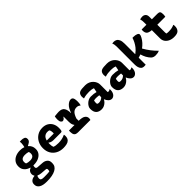

<svg xmlns="http://www.w3.org/2000/svg" viewBox="231 -2122 3738 3738"><g transform="rotate(-45 2100.0 -253.0)"><path d="M302 -552Q360 -553 410 -535L420 -581Q425 -602 425 -631Q425 -642 424 -652Q423 -662 420 -672Q440 -675 459 -675Q508 -675 538 -660.5Q568 -646 568 -605V-600Q568 -578 555 -558Q542 -538 503 -518L476 -504V-497Q507 -472 524.5 -436.5Q542 -401 542 -358V-348Q542 -290 510 -248Q478 -206 423.5 -183Q369 -160 301 -160Q291 -160 282 -160Q275 -141 275 -113Q275 -99 284 -89.5Q293 -80 309 -78L447 -68Q501 -64 538 -33Q575 -2 575 55V72Q575 159 490.5 204.5Q406 250 254 250H245Q139 250 84.5 215Q30 180 30 119V106Q30 62 63 33Q96 4 154 0V-7Q137 -32 137 -63Q137 -97 155.5 -124Q174 -151 211 -164V-171Q143 -189 102 -235Q61 -281 61 -344V-354Q61 -415 93 -459.5Q125 -504 179.5 -528Q234 -552 302 -552ZM312 -422Q201 -422 201 -336V-328Q201 -308 209 -287Q229 -279 251 -274.5Q273 -270 301 -270Q412 -270 412 -356V-364Q412 -387 404 -408Q385 -415 362.5 -418.5Q340 -422 312 -422ZM263 150H276Q317 150 352.5 149Q388 148 417 144Q423 134 425 125Q427 116 427 106V94Q427 68 400 66L283 57Q236 53 201 35Q180 56 180 92V103Q180 128 200 139Q220 150 263 150Z M924 -556Q995 -556 1045.5 -526.5Q1096 -497 1123.5 -445Q1151 -393 1151 -325V-320Q1151 -279 1146 -260Q1141 -241 1133 -236Q1125 -231 1116 -231H908Q875 -231 848.5 -240Q822 -249 806 -264L801 -262Q800 -249 800 -234V-231Q800 -203 803.5 -180.5Q807 -158 814 -140Q837 -130 866.5 -125.5Q896 -121 939 -121Q986 -121 1032.5 -130.5Q1079 -140 1120 -161H1126Q1128 -151 1129 -141.5Q1130 -132 1130 -123Q1130 -89 1121 -66.5Q1112 -44 1095 -27Q1071 -3 1028 6.5Q985 16 938 16Q853 16 788 -19Q723 -54 686.5 -116.5Q650 -179 650 -263V-266Q650 -348 685 -413.5Q720 -479 781.5 -517.5Q843 -556 924 -556ZM936 -429Q889 -429 856 -401.5Q823 -374 809 -318H1001Q1003 -324 1003.5 -331.5Q1004 -339 1004 -344Q1004 -364 1000 -384.5Q996 -405 985 -422Q974 -426 964.5 -427.5Q955 -429 936 -429Z M1253 -150H1402L1404 -155Q1370 -192 1370 -275V-414L1365 -416Q1345 -383 1328 -374Q1311 -365 1298 -365Q1278 -365 1261 -388.5Q1244 -412 1244 -462Q1244 -483 1246.5 -504.5Q1249 -526 1253 -540Q1267 -542 1289 -544Q1311 -546 1333 -548Q1355 -550 1370 -550Q1456 -550 1488 -501.5Q1520 -453 1520 -365H1525Q1556 -460 1606.5 -508Q1657 -556 1706 -556Q1731 -556 1745 -542Q1759 -529 1765.5 -501Q1772 -473 1772 -426Q1772 -401 1769 -379Q1766 -357 1761 -337H1755Q1737 -351 1719.5 -358.5Q1702 -366 1674 -366Q1620 -366 1583.5 -330Q1547 -294 1520 -212V-150Q1618 -150 1659 -120Q1700 -90 1700 -43Q1700 -20 1693 0H1357Q1291 0 1270.5 -30Q1250 -60 1250 -116Q1250 -134 1253 -150Z M2315 -354V-147Q2322 -142 2334 -142Q2344 -142 2355 -145.5Q2366 -149 2376 -158H2382Q2384 -151 2384.5 -146Q2385 -141 2385 -133Q2385 -103 2374.5 -72.5Q2364 -42 2347 -25Q2330 -8 2313.5 -1Q2297 6 2282 6Q2242 6 2211.5 -25.5Q2181 -57 2166 -96H2161Q2149 -70 2124.5 -45.5Q2100 -21 2067.5 -5.5Q2035 10 1998 10Q1924 10 1883.5 -29.5Q1843 -69 1843 -150V-158Q1843 -184 1857.5 -211.5Q1872 -239 1897 -263Q1922 -287 1953.5 -302Q1985 -317 2019 -317Q2106 -317 2162 -300Q2167 -336 2179 -388Q2150 -399 2123 -403Q2096 -407 2061 -407Q2015 -407 1981 -402.5Q1947 -398 1906 -386H1900Q1895 -408 1895 -435Q1895 -458 1902 -480Q1909 -502 1923 -516Q1935 -528 1954.5 -535.5Q1974 -543 2008 -546.5Q2042 -550 2097 -550Q2149 -550 2189.5 -532Q2230 -514 2258 -484.5Q2286 -455 2300.5 -421Q2315 -387 2315 -354ZM2003 -159Q2003 -135 2012 -127Q2021 -119 2051 -119Q2076 -119 2103.5 -129.5Q2131 -140 2155 -165V-218Q2106 -225 2066 -225Q2035 -225 2009 -216Q2003 -186 2003 -161Z M2915 -354V-147Q2922 -142 2934 -142Q2944 -142 2955 -145.5Q2966 -149 2976 -158H2982Q2984 -151 2984.5 -146Q2985 -141 2985 -133Q2985 -103 2974.5 -72.5Q2964 -42 2947 -25Q2930 -8 2913.5 -1Q2897 6 2882 6Q2842 6 2811.5 -25.5Q2781 -57 2766 -96H2761Q2749 -70 2724.5 -45.5Q2700 -21 2667.5 -5.5Q2635 10 2598 10Q2524 10 2483.5 -29.5Q2443 -69 2443 -150V-158Q2443 -184 2457.5 -211.5Q2472 -239 2497 -263Q2522 -287 2553.5 -302Q2585 -317 2619 -317Q2706 -317 2762 -300Q2767 -336 2779 -388Q2750 -399 2723 -403Q2696 -407 2661 -407Q2615 -407 2581 -402.5Q2547 -398 2506 -386H2500Q2495 -408 2495 -435Q2495 -458 2502 -480Q2509 -502 2523 -516Q2535 -528 2554.5 -535.5Q2574 -543 2608 -546.5Q2642 -550 2697 -550Q2749 -550 2789.5 -532Q2830 -514 2858 -484.5Q2886 -455 2900.5 -421Q2915 -387 2915 -354ZM2603 -159Q2603 -135 2612 -127Q2621 -119 2651 -119Q2676 -119 2703.5 -129.5Q2731 -140 2755 -165V-218Q2706 -225 2666 -225Q2635 -225 2609 -216Q2603 -186 2603 -161Z M3215 0Q3202 2 3193 2.5Q3184 3 3173 3Q3132 3 3108 -19.5Q3084 -42 3074.5 -78.5Q3065 -115 3065 -155V-651Q3065 -676 3060.5 -704Q3056 -732 3045 -750Q3056 -752 3067.5 -754Q3079 -756 3090 -756Q3123 -756 3151.5 -740.5Q3180 -725 3197.5 -686.5Q3215 -648 3215 -579V-291H3220Q3275 -331 3312 -378Q3374 -458 3403 -552H3427Q3479 -552 3515 -537.5Q3551 -523 3551 -497Q3551 -484 3546.5 -469.5Q3542 -455 3528 -430Q3504 -385 3467.5 -345Q3431 -305 3387 -273Q3471 -124 3587 -12Q3568 -1 3540.5 4.5Q3513 10 3483 10Q3422 10 3388 -24Q3371 -41 3355 -63Q3339 -85 3325 -110Q3312 -135 3302 -160Q3292 -185 3284 -213H3278Q3247 -200 3215 -193Z M3644 -540H3775V-608Q3775 -631 3772.5 -654Q3770 -677 3762 -700Q3780 -705 3797.5 -707.5Q3815 -710 3832 -710Q3870 -710 3897.5 -685.5Q3925 -661 3925 -608V-540H4079Q4121 -540 4136.5 -521.5Q4152 -503 4152 -453Q4152 -436 4150 -419.5Q4148 -403 4145 -390H3925V-176Q3925 -157 3929 -144Q3955 -138 3985 -138Q4035 -138 4069 -144.5Q4103 -151 4140 -167H4146Q4148 -157 4149 -147.5Q4150 -138 4150 -129Q4150 -92 4140 -66Q4130 -40 4112 -22Q4096 -6 4067 3Q4038 12 3990 12Q3928 12 3879.5 -10Q3831 -32 3803 -71.5Q3775 -111 3775 -163V-391Q3697 -397 3669 -426Q3641 -455 3641 -513Q3641 -530 3644 -540Z"/></g></svg>

Font: Recursive Mn Csl St XBd
Style: Regular
Weight: 800
Monospace: yes
Version: Version 1.079;hotconv 1.0.112;makeotfexe 2.5.65598; ttfautoh